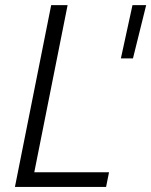

<svg xmlns="http://www.w3.org/2000/svg" viewBox="-20 -740 599 760"><path d="M182.6 -719.7H247.6L115.7 -58.1H411.6L399.9 0H39.1ZM504.4 -719.7H558.6L506.3 -508.8H458.5Z"/></svg>

Font: Reddit Sans Fudge Light Italic
Style: Regular
Weight: 300
Italic angle: -11.25°
Designer: Stephen Hutchings
Version: Version 1.013